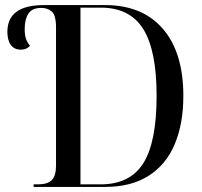

<svg xmlns="http://www.w3.org/2000/svg" viewBox="-20 -734 792 754"><path d="M112 0V-10H130Q166 -10 183 -26.5Q200 -43 200 -83V-626Q200 -675 183 -689Q166 -703 143 -703Q106 -703 91.5 -680.5Q77 -658 77 -620Q77 -595 82.5 -580.5Q88 -566 98 -554Q91 -547 82.5 -543Q74 -539 62 -539Q36 -539 22.5 -557.5Q9 -576 9 -609Q9 -714 152 -714H393Q539 -714 619.5 -621Q700 -528 700 -357Q700 -248 666 -167.5Q632 -87 563.5 -43.5Q495 0 393 0ZM375 -10Q490 -10 542.5 -92.5Q595 -175 595 -358Q595 -536 542.5 -620Q490 -704 376 -704H296V-10Z"/></svg>

Font: Noto Serif Display SemiCondensed
Style: Regular
Weight: 400
Width: 4
Designer: Monotype Design Team
Foundry: Monotype Imaging Inc.
Version: Version 2.009